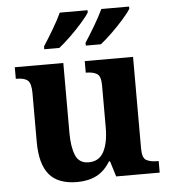

<svg xmlns="http://www.w3.org/2000/svg" viewBox="-54 -815 775 875"><g transform="rotate(-5 333.5 -378.0)"><path d="M264 10Q177 10 136.5 -38.5Q96 -87 96 -188V-412Q96 -455 81 -469Q66 -483 29 -483H26V-536H248V-216Q248 -152 264 -113.5Q280 -75 324 -75Q372 -75 393.5 -116Q415 -157 415 -227V-419Q415 -462 396.5 -472.5Q378 -483 349 -483H346V-536H567V-116Q567 -73 586 -63Q605 -53 634 -53H642V0H443L421 -71H416Q390 -28 352.5 -9Q315 10 264 10ZM357 -619Q378 -651 402 -691.5Q426 -732 442 -766H569V-756Q559 -739 533.5 -710Q508 -681 478.5 -652.5Q449 -624 426 -606H357ZM167 -619Q188 -651 212 -691.5Q236 -732 252 -766H379V-756Q369 -739 343.5 -710Q318 -681 288.5 -652.5Q259 -624 236 -606H167Z"/></g></svg>

Font: Noto Serif Ethiopic
Style: Bold
Weight: 700
Designer: Monotype Design Team
Foundry: Monotype Imaging Inc.
Version: Version 2.102; ttfautohint (v1.8.4.7-5d5b)